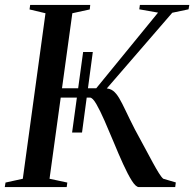

<svg xmlns="http://www.w3.org/2000/svg" viewBox="-30 -763 792 783"><path d="M264 -222.5 309 -551H348.5L304.5 -222.5ZM536.5 0Q524 0 507.5 -26.2Q491 -52.5 472 -94.2Q453 -136 433.8 -182.8Q414.5 -229.5 396.2 -271Q378 -312.5 362.8 -338.8Q347.5 -365 337 -365H194L198.5 -403H362.5L614.5 -711.5L538 -725L540.5 -743H742L739 -725L672.5 -711L378.5 -371L400 -402.5Q418 -402.5 431 -392.8Q444 -383 456 -362.8Q468 -342.5 483 -310.5Q498 -278.5 520.5 -234.5Q542.5 -194.5 560.5 -160.5Q578.5 -126.5 592.8 -100.5Q607 -74.5 617.8 -57.2Q628.5 -40 636 -34L687 -19L684.5 0ZM-10.5 0 -7.5 -18.5 63 -34 155.5 -709 90.5 -724.5 93 -743H338L336 -724.5L265 -709L172 -34L244.5 -18.5L242 0Z"/></svg>

Font: Merriweather 144pt
Style: Italic
Weight: 400
Italic angle: -7.8°
Version: Version 2.101